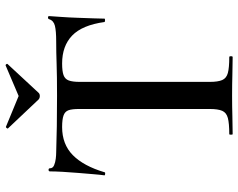

<svg xmlns="http://www.w3.org/2000/svg" viewBox="-102 -742 844 680"><g transform="rotate(-90 320.0 -402.0)"><path d="M210 -604Q149 -604 110.5 -566Q72 -528 50 -454Q50 -451 44.5 -451.5Q39 -452 39 -454Q41 -468 43 -492.5Q45 -517 47.5 -546Q50 -575 51.5 -602.5Q53 -630 53 -647Q53 -652 58.5 -652Q64 -652 64 -647Q64 -637 74.5 -632.5Q85 -628 98 -626.5Q111 -625 120 -625Q206 -622 321 -622Q392 -622 433.5 -623.5Q475 -625 514 -625Q550 -625 568.5 -629.5Q587 -634 592 -650Q593 -654 598 -654Q603 -654 603 -650Q602 -634 600 -606.5Q598 -579 597 -548.5Q596 -518 595 -492.5Q594 -467 594 -454Q594 -452 588.5 -452Q583 -452 582 -454Q571 -533 534 -568.5Q497 -604 435 -604Q408 -604 394 -599Q380 -594 375 -580.5Q370 -567 370 -542V-81Q370 -52 376.5 -37Q383 -22 401.5 -17Q420 -12 458 -12Q461 -12 461 -6Q461 0 458 0Q431 0 396.5 -1Q362 -2 321 -2Q282 -2 248 -1Q214 0 185 0Q183 0 183 -6Q183 -12 185 -12Q223 -12 242 -17Q261 -22 267.5 -37Q274 -52 274 -81V-544Q274 -569 269.5 -581.5Q265 -594 251 -599Q237 -604 210 -604ZM308 -687 205 -796Q204 -798 207 -801Q210 -804 211 -803L320 -758L428 -804Q430 -805 432.5 -802Q435 -799 433 -797L331 -687Q327 -683 320 -683Q313 -683 308 -687Z"/></g></svg>

Font: Cormorant SemiBold
Style: Regular
Weight: 600
Designer: Christian Thalmann (Catharsis Fonts)
Foundry: Catharsis Fonts
Version: Version 4.000